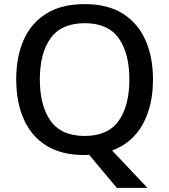

<svg xmlns="http://www.w3.org/2000/svg" viewBox="-20 -745 824 935"><path d="M725 -358Q725 -230 675 -139.5Q625 -49 526 -12L698 170H549L414 9Q409 9 403 9.5Q397 10 392 10Q279 10 205.5 -36Q132 -82 95.5 -165Q59 -248 59 -359Q59 -469 95.5 -551Q132 -633 206 -679Q280 -725 393 -725Q503 -725 576.5 -679.5Q650 -634 687.5 -551.5Q725 -469 725 -358ZM174 -358Q174 -230 226.5 -156.5Q279 -83 392 -83Q506 -83 558 -156.5Q610 -230 610 -358Q610 -486 558 -559Q506 -632 393 -632Q279 -632 226.5 -559Q174 -486 174 -358Z"/></svg>

Font: Noto Sans Meetei Mayek Medium
Style: Regular
Weight: 500
Designer: Monotype Design Team and Neelakash Kshetrimayum
Foundry: Monotype Imaging Inc.
Version: Version 2.002; ttfautohint (v1.8.4.7-5d5b)